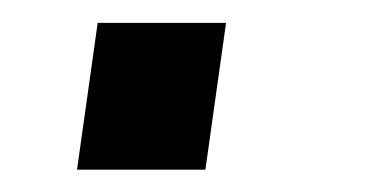

<svg xmlns="http://www.w3.org/2000/svg" viewBox="-20 -152 330 172"><path d="M49 0 67.5 -131.5H182.5L164 0Z"/></svg>

Font: Mohave SemiBold
Style: Italic
Weight: 600
Italic angle: -8°
Designer: Gumpita Rahayu
Foundry: Tokotype
Version: Version 2.003